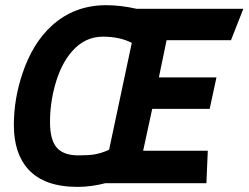

<svg xmlns="http://www.w3.org/2000/svg" viewBox="-20 -710 963 744"><path d="M280.8 14.2Q151.4 14.2 89.4 -54.2Q33.7 -115.2 33.7 -226.1Q33.7 -326.7 67.4 -426.3Q106.4 -542.5 180.2 -609.9Q267.6 -689.9 391.6 -689.9Q447.3 -689.9 509.8 -675.8H922.9L875 -554.2H625.5L595.7 -410.2H818.8L792.5 -288.1H569.8L534.7 -126H785.2L779.8 0H387.7Q333 14.2 280.8 14.2ZM283.7 -107.9Q324.2 -107.9 346.7 -111.8Q375 -116.7 402.8 -129.9L490.7 -543.9Q443.8 -567.9 378.9 -567.9Q308.6 -567.9 258.8 -510.7Q216.3 -462.4 193.4 -380.4Q173.8 -310.1 173.8 -236.8Q173.8 -168 200 -137.9Q226.1 -107.9 283.7 -107.9Z"/></svg>

Font: Cadman
Style: Bold Italic
Weight: 700
Italic angle: -12°
Designer: Paul James MIller
Foundry: High-Logic / Made with FontCreator
Version: Version 2.114;March 28, 2021;FontCreator 13.0.0.2683 64-bit